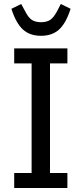

<svg xmlns="http://www.w3.org/2000/svg" viewBox="-20 -940 409 960"><path d="M51 0V-75H138V-623H51V-698H317V-623H230V-75H317V0ZM185 -761Q129 -761 94.5 -792.5Q60 -824 37 -896L86 -920L105 -885Q121 -853 138.5 -841Q156 -829 185 -829Q214 -829 231.5 -841Q249 -853 266 -885L284 -920L333 -896Q310 -824 275.5 -792.5Q241 -761 185 -761Z"/></svg>

Font: IBM Plex Sans Condensed Text
Style: Regular
Weight: 450
Width: 3
Designer: Mike Abbink, Paul van der Laan, Pieter van Rosmalen
Foundry: Bold Monday
Version: Version 1.1